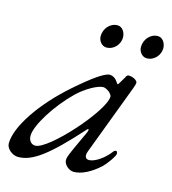

<svg xmlns="http://www.w3.org/2000/svg" viewBox="-103 -693 705 787"><g transform="rotate(15 249.5 -299.5)"><path d="M279 -513C309 -513 334 -540 334 -570C334 -591 321 -613 300 -613C268 -613 244 -584 244 -552C244 -532 259 -513 279 -513ZM450 -513C480 -513 505 -540 505 -570C505 -591 492 -613 471 -613C439 -613 415 -584 415 -552C415 -532 430 -513 450 -513ZM45 14C105 14 167 -32 289 -168C291 -170 293 -171 294 -171C297 -171 296 -163 291 -153C273 -116 241 -44 242 -44C242 -44 243 -45 244 -48C240 -40 238 -31 238 -25C238 -6 260 14 281 14C313 14 352 -5 390 -40C410 -60 433 -94 433 -103C433 -111 431 -114 426 -114C423 -114 419 -112 417 -109C392 -75 353 -49 329 -49C313 -49 308 -62 316 -83L428 -380C433 -394 435 -401 435 -405C435 -415 415 -426 397 -426C393 -426 389 -423 385 -416C386 -417 387 -418 387 -418C387 -418 382 -410 368 -386C366 -382 364 -380 362 -380C361 -380 368 -371 350 -395C343 -403 332 -409 322 -409C301 -409 256 -378 184 -315C71 -216 -6 -101 -6 -30C-6 -8 20 14 45 14ZM101 -49C84 -49 72 -63 72 -83C72 -129 135 -227 202 -292C236 -325 285 -353 309 -353C316 -353 326 -348 334 -342C341 -336 347 -328 347 -323C347 -262 157 -49 101 -49Z"/></g></svg>

Font: EB Garamond
Style: Italic
Weight: 400
Italic angle: -17.2°
Designer: Georg Duffner and Octavio Pardo
Foundry: Georg Duffner
Version: Version 1.000;PS 001.000;hotconv 1.0.88;makeotf.lib2.5.64775